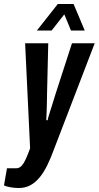

<svg xmlns="http://www.w3.org/2000/svg" viewBox="-75 -744 495 963"><path d="M19 199Q-3 199 -24 195Q-45 191 -55 186L-40 100H7Q22 100 33.5 87.5Q45 75 55 52.5Q65 30 76 0L51 -527H167L161 -277Q161 -247 160 -220Q159 -193 158.5 -173Q158 -153 157 -141H164Q164 -144 166.5 -153Q169 -162 174 -178Q179 -194 187 -219Q195 -244 205 -277L286 -527H400L196 4Q180 48 162.5 84Q145 120 124 145.5Q103 171 77.5 185Q52 199 19 199ZM110 -591 215 -724H294L350 -591H281L233 -707H275L184 -591Z"/></svg>

Font: Archivo ExtraCondensed
Style: Bold Italic
Weight: 700
Width: 2
Italic angle: -10°
Designer: Hector Gatti
Foundry: Omnibus-Type
Version: Version 2.001